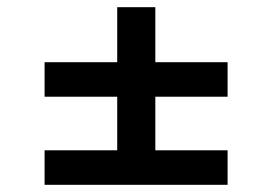

<svg xmlns="http://www.w3.org/2000/svg" viewBox="-20 -641 757 534"><path d="M412 -372V-223H613V-127H104V-223H306V-372H104V-468H306V-621H412V-468H613V-372Z"/></svg>

Font: MSTAGE Medium
Style: Regular
Weight: 500
Designer: Ninad Kale (Devanagari), Jonny Pinhorn (Latin)
Foundry: Indian Type Foundry
Version: 4.004